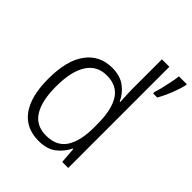

<svg xmlns="http://www.w3.org/2000/svg" viewBox="-214 -885 1020 1020"><g transform="rotate(45 296.5 -375.0)"><path d="M249 10Q153 10 102.5 -59Q52 -128 52 -261Q52 -398 105 -470Q158 -542 252 -542Q312 -542 350 -513Q388 -484 406 -443H410Q409 -466 407.5 -490.5Q406 -515 406 -535V-760H462V0H417L410 -90H406Q387 -49 349.5 -19.5Q312 10 249 10ZM257 -38Q336 -38 371.5 -92.5Q407 -147 407 -248V-276Q407 -381 372 -437Q337 -493 260 -493Q186 -493 148 -433Q110 -373 110 -260Q110 -152 146 -95Q182 -38 257 -38ZM593 -752Q588 -731 578.5 -703Q569 -675 556.5 -647.5Q544 -620 532 -599H501V-610Q506 -624 513 -652.5Q520 -681 526 -711Q532 -741 534 -760H593Z"/></g></svg>

Font: Noto Sans Sinhala SemiCondensed Light
Style: Regular
Weight: 300
Width: 4
Designer: Jelle Bosma - Monotype Design Team
Foundry: Monotype Imaging Inc.
Version: Version 2.006; ttfautohint (v1.8.4.7-5d5b)